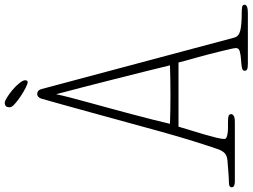

<svg xmlns="http://www.w3.org/2000/svg" viewBox="-198 -864 1067 811"><g transform="rotate(-90 335.5 -458.5)"><path d="M288 -950Q288 -964 293.5 -968Q299 -972 307 -972Q314 -972 330 -962Q346 -952 362 -938.5Q378 -925 390 -910Q402 -895 402 -886Q402 -875 394 -875Q387 -875 369.5 -884Q352 -893 334 -905Q316 -917 302 -929.5Q288 -942 288 -950ZM582 -3Q587 17 612 23Q637 29 685 29Q699 29 710 30.5Q721 32 721 41Q721 55 686 55H473Q455 55 448.5 52Q442 49 442 41Q442 32 457 29.5Q472 27 490 26Q508 25 523 21Q538 17 538 5Q538 -1 534 -19Q530 -37 524 -61Q518 -85 511 -112.5Q504 -140 497 -164.5Q490 -189 484.5 -209Q479 -229 477 -238H206Q199 -214 190 -185Q181 -156 173 -128.5Q165 -101 159.5 -78.5Q154 -56 154 -45Q154 -38 161 -35Q168 -32 178.5 -30.5Q189 -29 201.5 -29Q214 -29 225 -29Q235 -29 247 -27.5Q259 -26 259 -15Q259 -10 252 -5Q245 0 225 0H-27Q-36 0 -43 -3Q-50 -6 -50 -14Q-50 -25 -30 -25Q-20 -25 -5.5 -26Q9 -27 22.5 -28Q36 -29 46.5 -30Q57 -31 61 -31Q83 -33 93 -42Q103 -51 110 -69Q125 -112 144.5 -174.5Q164 -237 184 -309Q204 -381 224.5 -456.5Q245 -532 264 -600.5Q283 -669 298.5 -725.5Q314 -782 324 -816Q326 -824 331.5 -829.5Q337 -835 345 -835Q350 -835 356 -831Q362 -827 365 -816ZM343 -755Q339 -735 330 -699.5Q321 -664 309 -621Q297 -578 284 -529.5Q271 -481 258.5 -434.5Q246 -388 235.5 -346Q225 -304 218 -274Q249 -273 279 -272.5Q309 -272 340 -272Q371 -272 402.5 -272.5Q434 -273 465 -274Q453 -323 438 -384Q423 -445 406.5 -509Q390 -573 374 -636.5Q358 -700 343 -755Z"/></g></svg>

Font: Life Savers
Style: Regular
Weight: 400
Version: Version 2.001; ttfautohint (v0.93) -l 8 -r 50 -G 200 -x 14 -